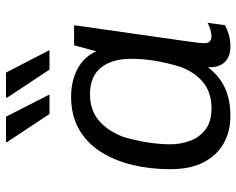

<svg xmlns="http://www.w3.org/2000/svg" viewBox="-94 -684 788 640"><g transform="rotate(-90 300.0 -364.0)"><path d="M233 10Q183 10 143 -12Q103 -34 79.5 -78.5Q56 -123 56 -191Q56 -258 70.5 -317.5Q85 -377 114.5 -423Q144 -469 189.5 -495Q235 -521 298 -521Q350 -521 390.5 -499.5Q431 -478 449 -437L469 -511H536L482 -132Q478 -105 477 -94Q476 -83 476 -76Q476 -64 482.5 -58.5Q489 -53 498 -53Q508 -53 520.5 -56.5Q533 -60 544 -66L536 -8Q521 0 503.5 5Q486 10 465 10Q430 10 412 -10Q394 -30 396 -65Q366 -26 326.5 -8Q287 10 233 10ZM259 -53Q311 -53 345 -80.5Q379 -108 397 -156Q411 -202 417.5 -242.5Q424 -283 424 -320Q424 -385 394.5 -421.5Q365 -458 306 -458Q252 -458 217 -427.5Q182 -397 163 -345Q151 -303 145 -264Q139 -225 139 -190Q139 -155 151 -123.5Q163 -92 189 -72.5Q215 -53 259 -53ZM388 -593 294 -735 295 -738H378L453 -593ZM240 -593 146 -735 147 -738H231L305 -593Z"/></g></svg>

Font: Chivo Mono Medium Light
Style: Italic
Weight: 300
Italic angle: -8.05°
Monospace: yes
Version: Version 1.008